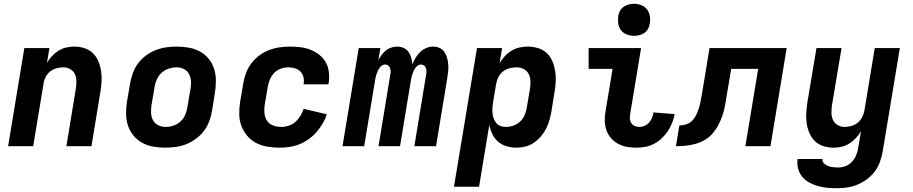

<svg xmlns="http://www.w3.org/2000/svg" viewBox="-20 -775 4840 1018"><path d="M23 0 109 -520H242L229 -441Q240 -461 255.5 -477.5Q271 -494 290 -506Q309 -518 330.5 -523Q352 -528 373 -528Q402 -528 428 -519.5Q454 -511 472.5 -493Q491 -475 501.5 -450Q512 -425 516 -398Q520 -371 518.5 -342.5Q517 -314 512 -286L465 0H332L382 -304Q385 -324 385 -344Q385 -364 377.5 -381Q370 -398 353 -408Q336 -418 316 -418Q298 -418 279.5 -413Q261 -408 246 -396Q231 -384 222 -366.5Q213 -349 211 -332L156 0Z M857 8Q824 8 792.5 2.5Q761 -3 734.5 -17.5Q708 -32 688.5 -55.5Q669 -79 659 -108Q649 -137 648.5 -169.5Q648 -202 653 -234L670 -334Q675 -362 685 -389Q695 -416 712.5 -439.5Q730 -463 754.5 -481Q779 -499 806 -509.5Q833 -520 861 -524Q889 -528 916 -528Q949 -528 980.5 -522.5Q1012 -517 1039 -502.5Q1066 -488 1085.5 -464.5Q1105 -441 1114.5 -412Q1124 -383 1124.5 -350.5Q1125 -318 1120 -286L1104 -186Q1099 -158 1089 -131Q1079 -104 1061 -80.5Q1043 -57 1018.5 -39Q994 -21 967.5 -10.5Q941 0 912.5 4Q884 8 857 8ZM857 -102Q878 -102 898.5 -108.5Q919 -115 935.5 -129.5Q952 -144 961 -164Q970 -184 973 -204L990 -304Q994 -325 992.5 -345.5Q991 -366 982 -383Q973 -400 955 -409Q937 -418 917 -418Q896 -418 875.5 -411.5Q855 -405 838.5 -390.5Q822 -376 812.5 -356Q803 -336 800 -316L783 -216Q780 -195 781 -174.5Q782 -154 791.5 -137Q801 -120 819 -111Q837 -102 857 -102Z M1462 8Q1429 8 1397 2.5Q1365 -3 1338 -17Q1311 -31 1291 -54.5Q1271 -78 1260 -107Q1249 -136 1248.5 -168.5Q1248 -201 1253 -234L1270 -334Q1275 -362 1285 -389Q1295 -416 1313 -439.5Q1331 -463 1355 -481Q1379 -499 1406.5 -509.5Q1434 -520 1462 -524Q1490 -528 1517 -528Q1546 -528 1574 -524.5Q1602 -521 1627 -511Q1652 -501 1673 -484.5Q1694 -468 1707 -445Q1720 -422 1723.5 -394Q1727 -366 1723 -338L1721 -328H1589L1590 -332Q1593 -350 1588.5 -367.5Q1584 -385 1572 -396.5Q1560 -408 1543 -413Q1526 -418 1508 -418Q1489 -418 1469 -411Q1449 -404 1434.5 -389Q1420 -374 1411.5 -354.5Q1403 -335 1400 -316L1383 -216Q1380 -194 1382.5 -172Q1385 -150 1396.5 -133.5Q1408 -117 1428.5 -109.5Q1449 -102 1472 -102Q1491 -102 1511 -108.5Q1531 -115 1546.5 -129Q1562 -143 1573 -161Q1584 -179 1590 -198L1713 -169Q1705 -144 1690.5 -119.5Q1676 -95 1657.5 -74Q1639 -53 1615.5 -36.5Q1592 -20 1567 -10Q1542 0 1515 4Q1488 8 1462 8Z M1796 0 1882 -520H1997L1986 -457Q1994 -471 2004 -484.5Q2014 -498 2026.5 -508Q2039 -518 2055 -523Q2071 -528 2086 -528Q2104 -528 2120.5 -520.5Q2137 -513 2146.5 -499Q2156 -485 2160.5 -468Q2165 -451 2166 -433Q2173 -451 2183 -468Q2193 -485 2207.5 -499Q2222 -513 2240 -520.5Q2258 -528 2276 -528Q2294 -528 2310 -521Q2326 -514 2335.5 -500.5Q2345 -487 2350 -470Q2355 -453 2356.5 -435.5Q2358 -418 2356.5 -400Q2355 -382 2352 -364L2292 0H2177L2240 -383Q2242 -392 2241 -400.5Q2240 -409 2237 -416.5Q2234 -424 2227 -428.5Q2220 -433 2211 -433Q2203 -433 2195 -427.5Q2187 -422 2181.5 -414Q2176 -406 2172.5 -397.5Q2169 -389 2166 -380.5Q2163 -372 2161 -363Q2159 -354 2158 -345L2101 0H1987L2050 -383Q2052 -392 2051 -400.5Q2050 -409 2047 -416.5Q2044 -424 2037 -428.5Q2030 -433 2021 -433Q2012 -433 2004.5 -427.5Q1997 -422 1991.5 -414Q1986 -406 1982.5 -397.5Q1979 -389 1976 -380.5Q1973 -372 1971 -363Q1969 -354 1968 -345L1911 0Z M2387 215 2509 -520H2642L2629 -440Q2641 -460 2656.5 -477Q2672 -494 2692 -506Q2712 -518 2734 -523Q2756 -528 2777 -528Q2806 -528 2832.5 -520Q2859 -512 2878.5 -494Q2898 -476 2908.5 -451Q2919 -426 2923.5 -399Q2928 -372 2926.5 -343.5Q2925 -315 2920 -286L2904 -186Q2900 -163 2893.5 -139.5Q2887 -116 2876 -94Q2865 -72 2848.5 -52.5Q2832 -33 2811 -18.5Q2790 -4 2766 2Q2742 8 2719 8Q2691 8 2666 0.5Q2641 -7 2621.5 -23.5Q2602 -40 2591 -63Q2580 -86 2574 -111L2520 215ZM2662 -102Q2682 -102 2702 -109Q2722 -116 2737.5 -130.5Q2753 -145 2761.5 -164.5Q2770 -184 2773 -204L2790 -304Q2793 -324 2792.5 -344.5Q2792 -365 2783.5 -382Q2775 -399 2757.5 -408.5Q2740 -418 2720 -418Q2702 -418 2683 -413.5Q2664 -409 2648 -397Q2632 -385 2623 -367.5Q2614 -350 2611 -332L2594 -232Q2592 -217 2591 -202Q2590 -187 2591.5 -173Q2593 -159 2598 -146Q2603 -133 2611.5 -122.5Q2620 -112 2633.5 -107Q2647 -102 2662 -102Z M3354 8Q3328 8 3303 3.5Q3278 -1 3256.5 -13Q3235 -25 3219 -43.5Q3203 -62 3195 -85.5Q3187 -109 3186.5 -135Q3186 -161 3191 -187L3228 -410H3101V-520H3379L3321 -169Q3319 -156 3320 -143.5Q3321 -131 3328 -121Q3335 -111 3346.5 -106.5Q3358 -102 3371 -102Q3385 -102 3399 -108.5Q3413 -115 3422.5 -126.5Q3432 -138 3437.5 -151.5Q3443 -165 3445 -179L3557 -170Q3553 -147 3544 -124Q3535 -101 3521 -80Q3507 -59 3488.5 -41.5Q3470 -24 3448 -12.5Q3426 -1 3401.5 3.5Q3377 8 3354 8ZM3342 -585Q3322 -585 3303 -592.5Q3284 -600 3272.5 -615Q3261 -630 3258 -650Q3255 -670 3258 -690Q3260 -705 3267.5 -718Q3275 -731 3287.5 -739.5Q3300 -748 3314 -751.5Q3328 -755 3342 -755Q3362 -755 3380.5 -747.5Q3399 -740 3410.5 -725Q3422 -710 3425.5 -690Q3429 -670 3425 -650Q3423 -635 3416 -622Q3409 -609 3396.5 -600.5Q3384 -592 3370 -588.5Q3356 -585 3342 -585Z M3932 0 4000 -410H3857L3832 -263Q3828 -237 3823.5 -212Q3819 -187 3810 -161.5Q3801 -136 3788.5 -112Q3776 -88 3758 -67Q3740 -46 3716 -32.5Q3692 -19 3666.5 -12Q3641 -5 3615 -2.5Q3589 0 3564 0L3582 -110Q3595 -110 3609 -113Q3623 -116 3636 -124Q3649 -132 3658 -144Q3667 -156 3673 -169Q3679 -182 3683.5 -195.5Q3688 -209 3691.5 -222.5Q3695 -236 3697 -250Q3699 -264 3702 -278L3742 -520H4151L4065 0Z M4416 223Q4390 223 4364.5 220.5Q4339 218 4315 211Q4291 204 4269.5 192Q4248 180 4233 161.5Q4218 143 4211.5 118.5Q4205 94 4209 68H4341Q4339 82 4349 91.5Q4359 101 4371.5 105.5Q4384 110 4397.5 111.5Q4411 113 4425 113Q4444 113 4463.5 105.5Q4483 98 4497 83Q4511 68 4519 49Q4527 30 4530 11L4545 -79Q4533 -59 4517.5 -42.5Q4502 -26 4483 -14Q4464 -2 4442.5 3Q4421 8 4400 8Q4371 8 4345 -0.5Q4319 -9 4300.5 -27Q4282 -45 4271.5 -70Q4261 -95 4257 -122Q4253 -149 4255 -177.5Q4257 -206 4261 -234L4309 -520H4442L4391 -216Q4388 -196 4388.5 -176Q4389 -156 4396.5 -139Q4404 -122 4421 -112Q4438 -102 4458 -102Q4476 -102 4494 -107Q4512 -112 4527 -124Q4542 -136 4551 -153.5Q4560 -171 4563 -188L4618 -520H4751L4660 29Q4655 56 4645.5 83Q4636 110 4618.5 133.5Q4601 157 4577 175Q4553 193 4526 204Q4499 215 4471.5 219Q4444 223 4416 223Z"/></svg>

Font: Iosevka Extrabold Extended
Style: Italic
Weight: 800
Width: 7
Italic angle: -9°
Monospace: yes
Designer: Belleve Invis
Foundry: Belleve Invis
Version: Version 32.5.0; ttfautohint (v1.8.4)